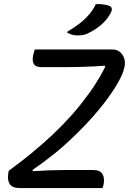

<svg xmlns="http://www.w3.org/2000/svg" viewBox="-20 -950 651 970"><path d="M498 0H80Q41 0 28.5 -21Q16 -42 22 -75L24 -87Q84 -131 139 -176Q194 -221 244 -268Q294 -315 338 -364Q382 -413 419 -464Q439 -490 455 -514.5Q471 -539 485 -563Q499 -587 511 -612L510 -618Q486 -616 463.5 -615Q441 -614 418 -613Q395 -612 371.5 -611.5Q348 -611 323 -611H189Q160 -611 151 -626.5Q142 -642 147 -669Q149 -678 151.5 -686.5Q154 -695 156 -700H548Q564 -700 576.5 -693.5Q589 -687 597.5 -675Q606 -663 609.5 -647Q613 -631 609 -612L607 -606Q604 -585 583.5 -546Q563 -507 525.5 -455Q488 -403 433 -342.5Q378 -282 306 -217Q279 -193 253 -172Q227 -151 200.5 -131.5Q174 -112 145 -92V-85Q187 -88 228.5 -89.5Q270 -91 308 -91H452Q485 -91 497 -71.5Q509 -52 504 -22Q503 -16 501.5 -10.5Q500 -5 498 0ZM464 -929Q478 -930 490 -929Q502 -928 512.5 -926Q523 -924 533 -920Q543 -916 544.5 -906.5Q546 -897 540 -886Q532 -870 521 -856Q510 -842 496 -829Q482 -816 465.5 -805Q449 -794 431 -785Q417 -777 403.5 -774Q390 -771 373 -771Q361 -771 351.5 -773Q342 -775 333.5 -778.5Q325 -782 317 -788Q353 -809 381 -830.5Q409 -852 430 -876.5Q451 -901 464 -929Z"/></svg>

Font: Rec Mono Duotone
Style: Italic
Weight: 400
Italic angle: -10°
Monospace: yes
Version: Version 1.085; ttfautohint (v1.8.4.7-5d5b)